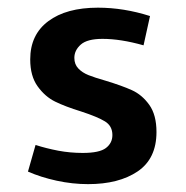

<svg xmlns="http://www.w3.org/2000/svg" viewBox="-20 -465 478 493"><path d="M348.6 -348.6Q290 -365.2 243.2 -365.2Q204.1 -365.2 187.5 -350.6Q170.9 -335.9 170.9 -316.4Q170.9 -299.8 181.2 -289.1Q191.4 -278.3 207.5 -272Q223.6 -265.6 251 -257.8Q293 -245.1 318.8 -233.4Q344.7 -221.7 363.3 -195.8Q381.8 -169.9 381.8 -126Q381.8 -57.6 333.5 -24.9Q285.2 7.8 206.1 7.8Q166 7.8 125.5 -1Q85 -9.8 51.8 -24.4L71.3 -92.8Q98.6 -84 129.4 -78.1Q160.2 -72.3 192.4 -72.3Q235.4 -72.3 252 -85Q268.6 -97.7 268.6 -118.2Q268.6 -141.6 249.5 -153.3Q230.5 -165 188.5 -178.7Q147.5 -191.4 121.6 -204.1Q95.7 -216.8 76.7 -243.2Q57.6 -269.5 57.6 -312.5Q57.6 -376 104 -410.6Q150.4 -445.3 231.4 -445.3Q297.9 -445.3 365.2 -423.8Z"/></svg>

Font: Sudo Variable
Style: Regular
Weight: 400
Monospace: yes
Designer: Jens Kutilek
Foundry: Jens Kutilek
Version: Version 0.040